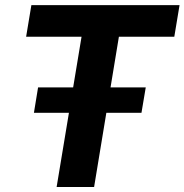

<svg xmlns="http://www.w3.org/2000/svg" viewBox="-20 -748 738 768"><path d="M84.5 -601.1 105.5 -727.5H698.2L677.2 -601.1H455.6L356.4 0H206.5L306.2 -601.1ZM115.7 -296.9 132.3 -398.4H563L545.9 -296.9Z"/></svg>

Font: Inter 24pt
Style: Bold Italic
Weight: 700
Italic angle: -9.3988°
Version: Version 4.001;git-66647c0bb